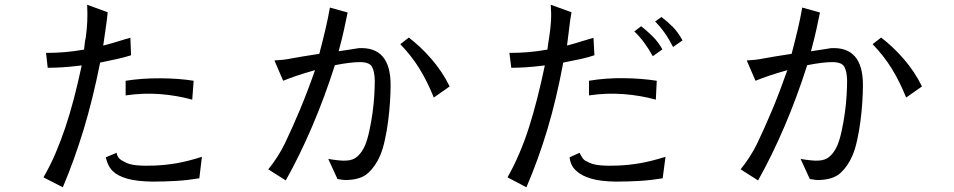

<svg xmlns="http://www.w3.org/2000/svg" viewBox="-20 -706 4040 813"><path d="M824 49Q776 57 727 60Q678 63 625 63Q559 62 518.5 50.5Q478 39 457 18Q445 6 438 -9.5Q431 -25 428 -40L474 -59Q477 -34 505 -22Q525 -9 560 -6Q595 -3 636 -5Q683 -7 729 -15Q775 -23 835 -42ZM535 -472Q507 -463 475 -456Q443 -449 404 -441Q373 -285 334 -157Q295 -29 246 87L164 45Q192 -3 214.5 -55.5Q237 -108 256.5 -166Q276 -224 293 -289Q310 -354 326 -429Q277 -423 244 -421Q211 -419 182 -419L175 -482Q213 -482 251.5 -485Q290 -488 336 -496Q338 -512 339 -523.5Q340 -535 343 -545Q348 -583 349.5 -615.5Q351 -648 349 -686L436 -654Q433 -622 428 -589Q423 -556 417 -513Q456 -523 482.5 -531.5Q509 -540 532 -546ZM794 -284Q729 -302 658 -307.5Q587 -313 512 -302V-364Q581 -375 659.5 -374.5Q738 -374 800 -364Z M1634 -346Q1634 -317 1631.5 -276Q1629 -235 1623.5 -193Q1618 -151 1609.5 -112.5Q1601 -74 1590 -48Q1570 -2 1539.5 26Q1509 54 1452 56Q1443 57 1432 55.5Q1421 54 1409 52L1370 -33Q1394 -29 1414 -27Q1434 -25 1446 -26Q1476 -27 1495 -45Q1514 -63 1526 -91Q1536 -115 1544 -152Q1552 -189 1557.5 -228.5Q1563 -268 1565 -304.5Q1567 -341 1567 -365Q1566 -404 1555 -423.5Q1544 -443 1504 -443Q1485 -443 1459.5 -440Q1434 -437 1398 -430Q1355 -295 1302 -171Q1249 -47 1190 58L1116 11Q1135 -12 1154 -41.5Q1173 -71 1186 -98Q1218 -165 1249.5 -240Q1281 -315 1314 -409Q1268 -396 1237 -385.5Q1206 -375 1179 -364L1142 -450Q1161 -451 1179 -453Q1197 -455 1216 -459Q1237 -463 1265 -467.5Q1293 -472 1332 -478Q1346 -531 1357.5 -579.5Q1369 -628 1377 -674L1452 -653Q1445 -618 1436.5 -579.5Q1428 -541 1414 -489Q1452 -495 1470.5 -497.5Q1489 -500 1498 -502Q1634 -510 1634 -346ZM1817 -293Q1789 -362 1756 -415.5Q1723 -469 1675 -519L1711 -547Q1761 -509 1807 -456Q1853 -403 1884 -340Z M2786 49Q2738 57 2689 60Q2640 63 2587 63Q2522 62 2482 50Q2442 38 2421 18Q2407 6 2400 -9.5Q2393 -25 2392 -40L2434 -59Q2440 -47 2446.5 -37Q2453 -27 2466 -22Q2487 -9 2521.5 -6Q2556 -3 2598 -5Q2644 -7 2690.5 -15Q2737 -23 2798 -42ZM2497 -472Q2470 -463 2438.5 -456Q2407 -449 2365 -441Q2336 -285 2297.5 -157Q2259 -29 2209 87L2129 45Q2183 -51 2219.5 -165.5Q2256 -280 2287 -429Q2238 -423 2205.5 -421Q2173 -419 2145 -419L2137 -482Q2176 -482 2214.5 -485Q2253 -488 2298 -496Q2300 -512 2301.5 -523.5Q2303 -535 2305 -545Q2311 -583 2313 -615.5Q2315 -648 2312 -686L2400 -654Q2394 -622 2390.5 -589Q2387 -556 2381 -513Q2418 -523 2444.5 -531.5Q2471 -540 2493 -546ZM2757 -284Q2693 -302 2620 -307.5Q2547 -313 2474 -302V-364Q2544 -376 2621 -375Q2698 -374 2761 -364ZM2744 -468Q2728 -498 2708 -525Q2688 -552 2666 -573L2695 -595Q2720 -575 2743 -552.5Q2766 -530 2785 -497ZM2830 -507Q2798 -571 2754 -615L2781 -634Q2806 -615 2828.5 -592.5Q2851 -570 2870 -535Z M3634 -346Q3634 -317 3631.5 -276Q3629 -235 3623.5 -193Q3618 -151 3609.5 -112.5Q3601 -74 3590 -48Q3570 -2 3539.5 26Q3509 54 3452 56Q3443 57 3432 55.5Q3421 54 3409 52L3370 -33Q3394 -29 3414 -27Q3434 -25 3446 -26Q3476 -27 3495 -45Q3514 -63 3526 -91Q3536 -115 3544 -152Q3552 -189 3557.5 -228.5Q3563 -268 3565 -304.5Q3567 -341 3567 -365Q3566 -404 3555 -423.5Q3544 -443 3504 -443Q3485 -443 3459.5 -440Q3434 -437 3398 -430Q3355 -295 3302 -171Q3249 -47 3190 58L3116 11Q3135 -12 3154 -41.5Q3173 -71 3186 -98Q3218 -165 3249.5 -240Q3281 -315 3314 -409Q3268 -396 3237 -385.5Q3206 -375 3179 -364L3142 -450Q3161 -451 3179 -453Q3197 -455 3216 -459Q3237 -463 3265 -467.5Q3293 -472 3332 -478Q3346 -531 3357.5 -579.5Q3369 -628 3377 -674L3452 -653Q3445 -618 3436.5 -579.5Q3428 -541 3414 -489Q3452 -495 3470.5 -497.5Q3489 -500 3498 -502Q3634 -510 3634 -346ZM3817 -293Q3789 -362 3756 -415.5Q3723 -469 3675 -519L3711 -547Q3761 -509 3807 -456Q3853 -403 3884 -340Z"/></svg>

Font: NanumGothicCoding
Style: Regular
Weight: 400
Monospace: yes
Designer: Kwon Bruce; Nicolas Noh; Sung-woo Choi; Go-un Cha; Soo-hyun Park;
Foundry: NHN Corporation
Version: Version 2.000;PS 1;hotconv 1.0.49;makeotf.lib2.0.14853